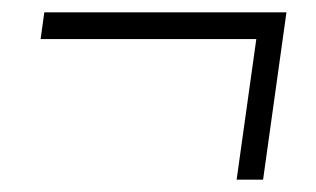

<svg xmlns="http://www.w3.org/2000/svg" viewBox="-20 -456 514 312"><path d="M364.5 -164 396.5 -392.5H46L52 -436H445.5L407.5 -164Z"/></svg>

Font: Urbanist ExtraLight
Style: Italic
Weight: 250
Version: Version 1.303